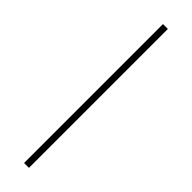

<svg xmlns="http://www.w3.org/2000/svg" viewBox="-263 -741 733 733"><g transform="rotate(45 103.0 -375.0)"><path d="M116.7 0H90.3V-750H116.7Z"/></g></svg>

Font: RobotoDraft Thin
Style: Regular
Weight: 250
Version: Version 2.001153; 2014